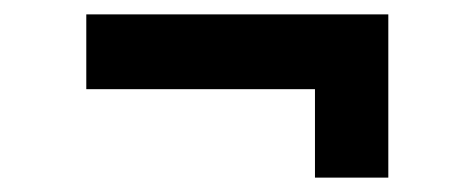

<svg xmlns="http://www.w3.org/2000/svg" viewBox="-20 -422 660 267"><path d="M418 -175V-298H100V-402H520V-175Z"/></svg>

Font: Space Grotesk SemiBold
Style: Regular
Weight: 600
Designer: Florian Karsten
Foundry: Florian Karsten
Version: Version 2.000